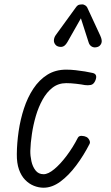

<svg xmlns="http://www.w3.org/2000/svg" viewBox="-20 -866 517 896"><path d="M183.5 10Q160.5 10 138 1Q115.5 -8 97.2 -26.8Q79 -45.5 68.5 -75.2Q58 -105 58.5 -147Q59 -198.5 67 -253.5Q75 -308.5 91.8 -359.8Q108.5 -411 135.5 -452Q162.5 -493 200.5 -517Q238.5 -541 289 -541Q309.5 -541 332.5 -538.5Q355.5 -536 376.5 -532.5Q397.5 -529 412.5 -525.5Q425.5 -522.5 428.2 -513Q431 -503.5 424 -488Q416.5 -472 403.5 -469.5Q390.5 -467 376 -469Q361.5 -472 335.8 -475Q310 -478 289 -478Q252.5 -478 225.2 -457Q198 -436 178.8 -401.2Q159.5 -366.5 147.2 -324.5Q135 -282.5 128.8 -240.2Q122.5 -198 121.5 -162.5Q121 -139.5 126.5 -114Q132 -88.5 145.8 -70.8Q159.5 -53 183.5 -53Q205 -53 233.5 -76.8Q262 -100.5 291.2 -139.5Q320.5 -178.5 343.5 -223.5Q348.5 -232.5 361.2 -232Q374 -231.5 383 -227Q388.5 -224.5 392.8 -219Q397 -213.5 399 -207.2Q401 -201 398.5 -195.5Q370.5 -140.5 335.5 -93.8Q300.5 -47 261.8 -18.5Q223 10 183.5 10ZM435.5 -647Q420.5 -642 409 -648.2Q397.5 -654.5 393.5 -668.5L357.5 -780.5L294.5 -669.5Q282 -648 266.8 -647.2Q251.5 -646.5 242 -654Q231 -664.5 231.5 -677.5Q232 -690.5 240 -702L333 -830Q341.5 -842.5 349.8 -844Q358 -845.5 365.5 -845.5Q370 -845.5 377.5 -841Q385 -836.5 388.5 -828L448 -699.5Q458.5 -676.5 452.8 -663.5Q447 -650.5 435.5 -647Z"/></svg>

Font: Edu NSW ACT Cursive
Style: Regular
Weight: 400
Designer: Tina and Corey Anderson, Eben Sorkin, Mirko Velimirovic
Foundry: Sorkin Type Co.
Version: Version 2.000